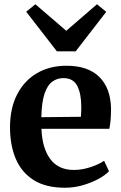

<svg xmlns="http://www.w3.org/2000/svg" viewBox="-20 -870 569 901"><path d="M284.5 11Q195 11 138 -25Q81 -61 54 -124.8Q27 -188.5 27 -272.5Q27 -362.5 60.5 -427.2Q94 -492 153.8 -526.8Q213.5 -561.5 292 -561.5Q392 -561.5 445.2 -509.8Q498.5 -458 501 -363Q501 -299.5 493 -265.5H174.5Q178 -174.5 216 -123.5Q254 -72.5 326.5 -72.5Q365.5 -72.5 405.8 -86Q446 -99.5 468.5 -115.5L491.5 -66.5Q475.5 -49 443.5 -31.2Q411.5 -13.5 370 -1.2Q328.5 11 284.5 11ZM174 -320 359.5 -322Q360.5 -332.5 361 -345.5Q361.5 -358.5 361.5 -367.5Q361.5 -429.5 342.8 -466.5Q324 -503.5 277.5 -503.5Q248.5 -503.5 225.8 -487.2Q203 -471 189.2 -431Q175.5 -391 174 -320ZM146 -850 291 -725.5 435 -850 478.5 -814.5 335 -629H247L103 -815Z"/></svg>

Font: Merriweather Text Regular
Style: Bold
Weight: 700
Designer: Eben Sorkin
Foundry: Eben Sorkin
Version: Version 2.100; ttfautohint (v1.7.19-72a1) -l 8 -r 50 -G 200 